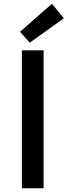

<svg xmlns="http://www.w3.org/2000/svg" viewBox="-20 -1006 361 1026"><path d="M213 -368V-737H97V0H155H213ZM230 -843 321 -908 258 -986 172 -911 87 -836 139 -778Z"/></svg>

Font: GenSekiGothic2 TW M
Style: Regular
Weight: 500
Version: Version 2.100;PS 2.1;hotconv 16.6.51;makeotf.lib2.5.65220 DE